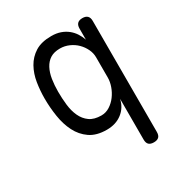

<svg xmlns="http://www.w3.org/2000/svg" viewBox="-175 -687 949 1004"><g transform="rotate(-30 300.0 -185.0)"><path d="M465 -560Q485 -560 495 -550Q505 -540 505 -520V150Q505 171 495 180.5Q485 190 465 190Q445 190 435 180.5Q425 171 425 150V-96Q415 -48 377.5 -19Q340 10 285 10Q223 10 184 -17Q145 -44 123 -87.5Q101 -131 92.5 -185.5Q84 -240 84 -294Q84 -342 91.5 -389Q99 -436 120.5 -474.5Q142 -513 179.5 -536.5Q217 -560 277 -560Q308 -560 332 -551.5Q356 -543 374 -528.5Q392 -514 404.5 -495Q417 -476 425 -453V-520Q425 -540 435 -550Q445 -560 465 -560ZM284 -481Q248 -481 225 -466.5Q202 -452 188 -425.5Q174 -399 168.5 -364Q163 -329 163 -290Q163 -249 167.5 -209.5Q172 -170 186.5 -138.5Q201 -107 227.5 -88Q254 -69 298 -69Q325 -69 348.5 -84Q372 -99 389 -122Q406 -145 415.5 -172Q425 -199 425 -224V-347Q425 -372 413.5 -396Q402 -420 383 -439Q364 -458 338 -469.5Q312 -481 284 -481Z"/></g></svg>

Font: Maple Mono Light
Style: Regular
Weight: 300
Monospace: yes
Designer: subframe7536
Version: Version 7.000